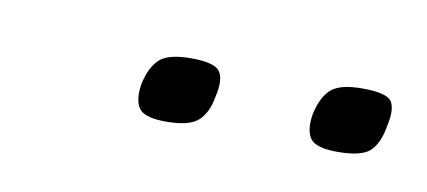

<svg xmlns="http://www.w3.org/2000/svg" viewBox="-25 -642 307 138"><g transform="rotate(10 128.0 -573.0)"><path d="M130 -573Q128 -561 121.5 -555Q115 -549 98 -549Q82 -549 78 -555Q74 -561 76 -573Q79 -586 85.5 -591.5Q92 -597 108 -597Q125 -597 129 -591.5Q133 -586 130 -573ZM255 -573Q253 -561 247 -555Q241 -549 223 -549Q207 -549 203 -555Q199 -561 201 -573Q204 -586 210.5 -591.5Q217 -597 233 -597Q251 -597 254.5 -591.5Q258 -586 255 -573Z"/></g></svg>

Font: Glory Thin Thin
Style: Italic
Weight: 250
Italic angle: -12°
Version: Version 1.011